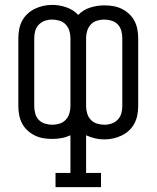

<svg xmlns="http://www.w3.org/2000/svg" viewBox="-20 -560 640 785"><path d="M207 205V147H268V-7Q251 1 232 4.5Q213 8 194 8Q175 8 157 5Q139 2 122.5 -6Q106 -14 92.5 -26.5Q79 -39 70.5 -55Q62 -71 58.5 -89.5Q55 -108 55 -126V-404Q55 -422 58.5 -440.5Q62 -459 70.5 -475Q79 -491 92.5 -503.5Q106 -516 122.5 -524Q139 -532 157 -536Q175 -540 194 -540Q223 -540 251.5 -530Q280 -520 300 -499Q320 -520 348.5 -529Q377 -538 406 -538Q425 -538 443 -535Q461 -532 477.5 -524Q494 -516 507.5 -503.5Q521 -491 529.5 -475Q538 -459 541.5 -440.5Q545 -422 545 -404V-126Q545 -108 541.5 -89.5Q538 -71 529.5 -55Q521 -39 507.5 -26.5Q494 -14 477.5 -6Q461 2 443 6Q425 10 406 10Q387 10 368 5.5Q349 1 332 -7V147H393V205ZM194 -50Q209 -50 223.5 -54.5Q238 -59 248.5 -70Q259 -81 263.5 -96Q268 -111 268 -126V-404Q268 -419 263.5 -434Q259 -449 248.5 -460Q238 -471 223 -475.5Q208 -480 193 -480Q178 -480 163.5 -475Q149 -470 138.5 -459Q128 -448 124 -433.5Q120 -419 120 -404V-126Q120 -111 124 -96Q128 -81 138.5 -70Q149 -59 164 -54.5Q179 -50 194 -50ZM407 -50Q422 -50 436.5 -55Q451 -60 461.5 -71Q472 -82 476 -96.5Q480 -111 480 -126V-404Q480 -419 476 -434Q472 -449 461.5 -460Q451 -471 436 -475.5Q421 -480 406 -480Q391 -480 376.5 -475.5Q362 -471 351.5 -460Q341 -449 336.5 -434Q332 -419 332 -404V-126Q332 -111 336.5 -96Q341 -81 351.5 -70Q362 -59 377 -54.5Q392 -50 407 -50Z"/></svg>

Font: Iosevka Curly Slab LtEx
Style: Regular
Weight: 300
Width: 7
Monospace: yes
Designer: Belleve Invis
Foundry: Belleve Invis
Version: Version 11.1.0; ttfautohint (v1.8.3)